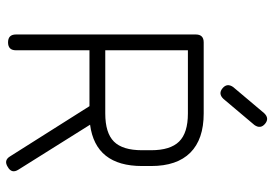

<svg xmlns="http://www.w3.org/2000/svg" viewBox="-154 -740 899 632"><g transform="rotate(90 296.0 -423.5)"><path d="M266 -741 352 -843Q369 -861 387 -846Q405 -831 391 -811L305 -709Q288 -691 270 -706Q252 -721 266 -741ZM145 -26Q145 0 119 0Q93 0 93 -26V-618Q93 -644 119 -644H353Q438 -644 482 -600Q526 -556 526 -471V-441Q526 -288 390 -270L538 -34Q552 -12 529 1Q507 15 494 -7L329 -268H145ZM353 -592H145V-320H353Q417 -320 445.5 -348.5Q474 -377 474 -441V-471Q474 -534 445.5 -563Q417 -592 353 -592Z"/></g></svg>

Font: Jura
Style: Regular
Weight: 400
Designer: Daniel Johnson, Alexei Vanyashin
Foundry: Daniel Johnson
Version: Version 5.103